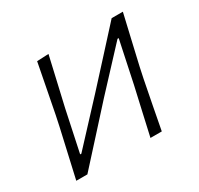

<svg xmlns="http://www.w3.org/2000/svg" viewBox="-113 -634 799 771"><g transform="rotate(-30 286.0 -248.5)"><path d="M35.5 0Q48 -55.5 60 -108Q72 -160.5 85.5 -220.5L96 -270Q108.5 -333 118.5 -385.8Q128.5 -438.5 139.5 -494.5L193.5 -497Q181 -441.5 168.8 -389.2Q156.5 -337 142.5 -275L102 -84H107.5L277 -266.5Q328 -322 380.5 -379.8Q433 -437.5 485 -494.5H537Q524 -438.5 511.8 -386Q499.5 -333.5 485 -270L474.5 -220.5Q462.5 -159.5 452.5 -107.8Q442.5 -56 432 0H379.5Q392 -55 403.5 -106.8Q415 -158.5 428.5 -217L469.5 -411H464L297.5 -232Q246 -175 192.8 -116.5Q139.5 -58 87 0Z"/></g></svg>

Font: Commissioner Loud ExtraLight
Style: Italic
Weight: 200
Italic angle: -12°
Designer: Kostas Bartsokas
Foundry: Kostas Bartsokas
Version: Version 1.000; ttfautohint (v1.8.3)